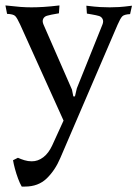

<svg xmlns="http://www.w3.org/2000/svg" viewBox="-27 -443 513 707"><path d="M406 -352 195 139Q176 184 145 214Q114 244 65 244H53Q46 232 39.5 214.5Q33 197 28 178.5Q23 160 21 147L39 138Q50 143 63 147Q76 151 90 151Q113 151 132.5 136Q152 121 165 93L207 1L47 -353Q36 -377 29 -384Q22 -391 -1 -392L-7 -423Q28 -419 48.5 -417.5Q69 -416 89 -416Q109 -416 133.5 -417.5Q158 -419 192 -423L190 -394Q190 -394 181.5 -392.5Q173 -391 162.5 -389Q152 -387 146 -385Q136 -382 132 -373.5Q128 -365 133 -353L238 -113L243 -88H249L256 -118L350 -352Q355 -364 351 -372.5Q347 -381 338 -384Q328 -387 310.5 -390Q293 -393 293 -393L291 -422Q323 -418 342 -417Q361 -416 377 -416Q394 -416 411 -417Q428 -418 459 -422L452 -391Q430 -390 423 -382.5Q416 -375 406 -352Z"/></svg>

Font: Buenard
Style: Regular
Weight: 400
Version: Version 2.000